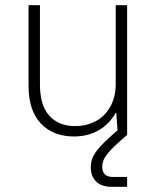

<svg xmlns="http://www.w3.org/2000/svg" viewBox="-20 -520 605 740"><path d="M265 6Q185 6 137.5 -44Q90 -94 90 -190V-500H134V-195Q134 -113 170.5 -73.5Q207 -34 270 -34Q304 -34 333 -45.5Q362 -57 382.5 -78Q403 -99 414.5 -129Q426 -159 426 -195V-500H470V0Q442 24 423.5 41.5Q405 59 394 73Q383 87 378.5 98.5Q374 110 374 122Q374 162 415 162H470V200H410Q372 200 351 180Q330 160 330 125Q330 109 334.5 94.5Q339 80 351 63.5Q363 47 383 27.5Q403 8 433 -18L428 -85H426Q401 -41 359.5 -17.5Q318 6 265 6Z"/></svg>

Font: PT Root UI Light
Style: Regular
Weight: 300
Designer: Vitaly Kuzmin
Foundry: ParaType Ltd.
Version: Version 2.000G